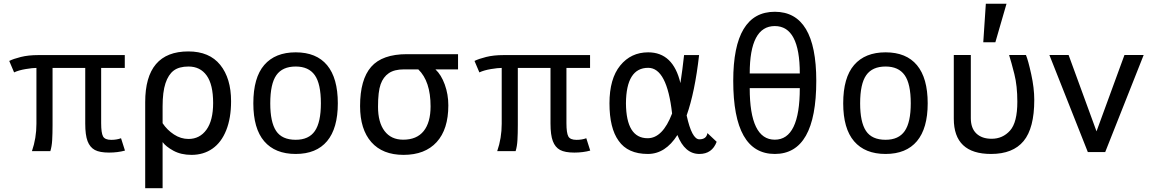

<svg xmlns="http://www.w3.org/2000/svg" viewBox="-20 -806 6145 1024"><path d="M561.5 7.8Q511.7 7.8 485.6 -6.3Q459.5 -20.5 447 -53.2Q434.6 -85.9 434.6 -147V-443.8H260.3V-140.1Q260.3 -92.8 258.3 -58.8Q256.3 -24.9 248.5 0H150.4Q174.3 -69.3 174.3 -146V-443.8Q154.3 -443.8 117.2 -437.7Q80.1 -431.6 55.2 -419.9L29.3 -481Q51.3 -492.2 91.3 -502.2Q131.3 -512.2 183.6 -512.2H645.5V-443.8H519.5V-148.9Q519.5 -97.2 529.5 -78.6Q539.6 -60.1 573.2 -60.1Q602.5 -60.1 625.5 -68.8L646.5 -2.9Q607.4 7.8 561.5 7.8Z M847.2 197.8H754.4V-261.2Q754.4 -531.7 984.4 -531.7Q1096.7 -531.7 1154.5 -460Q1212.4 -388.2 1212.4 -266.1Q1212.4 -176.3 1186.5 -111.3Q1160.6 -46.4 1113 -13.2Q1065.4 20 1001.5 20Q945.3 20 904.5 -2.4Q863.8 -24.9 847.2 -48.3ZM985.4 -64.9Q1045.4 -64.9 1081.1 -114.3Q1116.7 -163.6 1116.7 -256.8Q1116.7 -355 1082.3 -403.1Q1047.9 -451.2 985.4 -451.2Q935.1 -451.2 906.5 -429.7Q877.9 -408.2 862.5 -361.8Q847.2 -315.4 847.2 -238.8V-148.9Q871.1 -112.8 907.7 -88.9Q944.3 -64.9 985.4 -64.9Z M1557.1 15.1Q1447.3 15.1 1389.2 -52.5Q1331.1 -120.1 1331.1 -254.9Q1331.1 -392.1 1389.4 -459.5Q1447.8 -526.9 1557.1 -526.9Q1667.5 -526.9 1724.6 -458.3Q1781.7 -389.6 1781.7 -254.9Q1781.7 -121.6 1724.4 -53.2Q1667 15.1 1557.1 15.1ZM1557.1 -60.5Q1627 -60.5 1659.2 -107.2Q1691.4 -153.8 1691.4 -254.9Q1691.4 -359.4 1658.7 -405.3Q1626 -451.2 1557.1 -451.2Q1486.3 -451.2 1453.9 -405Q1421.4 -358.9 1421.4 -254.9Q1421.4 -154.8 1452.6 -107.7Q1483.9 -60.5 1557.1 -60.5Z M2132.3 20Q2020.5 20 1960.4 -48.1Q1900.4 -116.2 1900.4 -240.2Q1900.4 -381.8 1959.5 -449.5Q2018.6 -517.1 2150.4 -517.1H2422.9V-436H2302.2Q2333 -407.7 2352.1 -355.2Q2371.1 -302.7 2371.1 -244.1Q2371.1 -116.2 2308.8 -48.1Q2246.6 20 2132.3 20ZM2130.4 -61Q2202.6 -61 2239.5 -106.9Q2276.4 -152.8 2276.4 -238.8Q2276.4 -372.6 2210.9 -436H2134.3Q2083.5 -436 2053.7 -415.8Q2023.9 -395.5 2010 -356.4Q1996.1 -317.4 1996.1 -236.8Q1996.1 -153.3 2031 -107.2Q2065.9 -61 2130.4 -61Z M3043 7.8Q2993.2 7.8 2967 -6.3Q2940.9 -20.5 2928.5 -53.2Q2916 -85.9 2916 -147V-443.8H2741.7V-140.1Q2741.7 -92.8 2739.7 -58.8Q2737.8 -24.9 2730 0H2631.8Q2655.8 -69.3 2655.8 -146V-443.8Q2635.7 -443.8 2598.6 -437.7Q2561.5 -431.6 2536.6 -419.9L2510.7 -481Q2532.7 -492.2 2572.8 -502.2Q2612.8 -512.2 2665 -512.2H3127V-443.8H3001V-148.9Q3001 -97.2 3011 -78.6Q3021 -60.1 3054.7 -60.1Q3084 -60.1 3106.9 -68.8L3127.9 -2.9Q3088.9 7.8 3043 7.8Z M3230.5 -254.9Q3230.5 -386.2 3287.8 -456.5Q3345.2 -526.9 3437 -526.9Q3570.3 -526.9 3608.9 -362.8Q3620.1 -435.5 3628.4 -512.2H3708.5Q3686 -314 3642.1 -190.4Q3669.9 -63 3710 -63Q3748 -63 3752.9 -96.2L3802.2 -49.8Q3777.8 15.1 3710 15.1Q3632.3 15.1 3592.8 -85.9Q3528.8 15.1 3435.1 15.1Q3328.1 15.1 3279.3 -55.2Q3230.5 -122.6 3230.5 -254.9ZM3564.5 -200.7Q3537.1 -444.3 3437 -444.3Q3319.8 -444.3 3318.4 -254.9Q3319.8 -68.8 3434.1 -68.8Q3514.2 -68.8 3564.5 -200.7Z M4245.6 -414.1Q4245.6 -667 4112.3 -667Q3978.5 -667 3978.5 -414.1ZM4112.3 -743.2Q4333.5 -743.2 4333.5 -375Q4333.5 15.1 4112.3 15.1Q3890.6 15.1 3890.6 -375Q3890.6 -743.2 4112.3 -743.2ZM3978.5 -335.9Q3978.5 -61 4112.3 -61Q4245.6 -61 4245.6 -335.9Z M4703.1 15.1Q4593.3 15.1 4535.2 -52.5Q4477.1 -120.1 4477.1 -254.9Q4477.1 -392.1 4535.4 -459.5Q4593.8 -526.9 4703.1 -526.9Q4813.5 -526.9 4870.6 -458.3Q4927.7 -389.6 4927.7 -254.9Q4927.7 -121.6 4870.4 -53.2Q4813 15.1 4703.1 15.1ZM4703.1 -60.5Q4772.9 -60.5 4805.2 -107.2Q4837.4 -153.8 4837.4 -254.9Q4837.4 -359.4 4804.7 -405.3Q4772 -451.2 4703.1 -451.2Q4632.3 -451.2 4599.9 -405Q4567.4 -358.9 4567.4 -254.9Q4567.4 -154.8 4598.6 -107.7Q4629.9 -60.5 4703.1 -60.5Z M5265.6 15.1Q5066.9 15.1 5066.9 -172.9V-512.7H5157.7V-175.8Q5157.7 -122.1 5187.3 -94Q5216.8 -65.9 5268.6 -65.9Q5327.6 -65.9 5366.7 -109.4Q5405.8 -152.8 5405.8 -263.2Q5405.8 -348.1 5389.9 -411.1Q5374 -474.1 5361.8 -512.7H5451.7Q5463.4 -484.9 5479.7 -410.9Q5496.1 -336.9 5496.1 -272.9Q5496.1 -122.6 5439.2 -53.7Q5382.3 15.1 5265.6 15.1ZM5288.6 -580.6H5224.1L5237.8 -786.1H5348.1Z M5874.5 4.9H5781.7L5576.7 -512.7H5679.2L5828.1 -105.5L5977.1 -512.7H6079.6Z"/></svg>

Font: Cadman
Style: Regular
Weight: 400
Designer: Paul James MIller
Foundry: High-Logic / Made with FontCreator
Version: Version 2.114;March 28, 2021;FontCreator 13.0.0.2683 64-bit